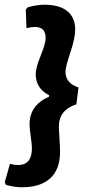

<svg xmlns="http://www.w3.org/2000/svg" viewBox="-54 -678 372 812"><path d="M39 114Q8 114 -29 104L-34 93L-12 15Q8 20 22 20Q81 20 81 -51Q81 -66 76 -101Q71 -136 71 -152Q71 -233 153 -269L154 -275Q97 -304 97 -365Q97 -391 118 -442.5Q139 -494 139 -517Q139 -564 94 -564Q80 -564 58 -559L55 -637L63 -647Q101 -658 134 -658Q198 -658 231 -630.5Q264 -603 264 -554Q264 -517 243.5 -456Q223 -395 223 -375Q223 -326 278 -308L269 -237Q195 -213 195 -143Q195 -130 197.5 -93Q200 -56 200 -36Q200 38 158.5 76Q117 114 39 114Z"/></svg>

Font: Alegreya Sans SC ExtraBold
Style: Italic
Weight: 800
Italic angle: -7°
Designer: Juan Pablo del Peral
Foundry: Huerta Tipografica
Version: Version 2.007